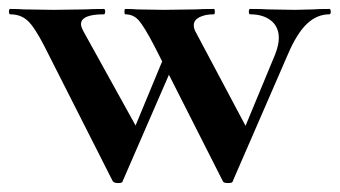

<svg xmlns="http://www.w3.org/2000/svg" viewBox="-37 -406 759 429"><path d="M243 -374Q241 -374 241 -380Q241 -386 243 -386Q259 -386 269 -385L329 -384L400 -385Q415 -386 441 -386Q443 -386 443 -380Q443 -374 441 -374Q421 -374 408.5 -367.5Q396 -361 396 -350Q396 -342 400 -335L519 -111L469 -22L578 -285Q586 -306 586 -321Q586 -346 568.5 -360Q551 -374 522 -374Q519 -374 519 -380Q519 -386 522 -386Q549 -386 562 -385L622 -384L663 -385Q674 -386 699 -386Q702 -386 702 -380Q702 -374 699 -374Q671 -374 648.5 -352.5Q626 -331 606 -284L483 -1Q483 3 473 3Q462 3 461 -1L308 -303Q285 -347 273 -360.5Q261 -374 243 -374ZM-14 -374Q-17 -374 -17 -380Q-17 -386 -14 -386Q4 -386 16 -385L83 -384L154 -385Q169 -386 195 -386Q198 -386 198 -380Q198 -374 195 -374Q144 -374 144 -352Q144 -346 150 -335L274 -111L223 -22L332 -285L360 -284L237 -1Q237 3 227 3Q218 3 215 -1L62 -303Q40 -346 24.5 -360Q9 -374 -14 -374Z"/></svg>

Font: Cormorant Garamond
Style: Bold
Weight: 700
Designer: Christian Thalmann (Catharsis Fonts)
Foundry: Catharsis Fonts
Version: Version 4.000